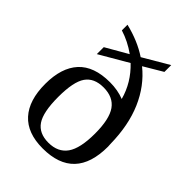

<svg xmlns="http://www.w3.org/2000/svg" viewBox="-208 -805 916 916"><g transform="rotate(45 250.0 -347.5)"><path d="M111.8 -538.1 223.1 -602.1Q172.9 -638.2 116.2 -655.8V-693.8Q204.6 -672.4 270 -628.9L399.9 -705.1V-659.2L305.2 -603Q378.9 -543.5 418.9 -450.9Q459 -358.4 460.9 -233.9L461.9 -216.8Q461.9 9.8 247.1 9.8Q143.6 9.8 90.8 -48.3Q38.1 -106.4 38.1 -216.8Q38.1 -325.7 90.8 -383.3Q143.6 -440.9 251 -440.9Q304.2 -440.9 347.2 -423.8Q323.7 -510.7 255.9 -575.2L111.8 -491.2ZM374 -216.8Q374 -314.5 343.3 -358.2Q312.5 -401.9 247.1 -401.9Q183.6 -401.9 154.8 -360.4Q126 -318.8 126 -216.8Q126 -113.8 155 -71.3Q184.1 -28.8 247.1 -28.8Q311.5 -28.8 342.8 -73.2Q374 -117.7 374 -216.8Z"/></g></svg>

Font: Times New Roman
Style: Regular
Weight: 400
Designer: Steve Matteson
Foundry: Ascender Corporation
Version: Version 2.00.3